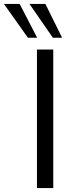

<svg xmlns="http://www.w3.org/2000/svg" viewBox="-100 -957 379 977"><path d="M88 0V-705H171V0ZM169 -765 50 -937H131L216 -765ZM42 -765 -80 -937H0L89 -765Z"/></svg>

Font: Mulish ExtraLight
Style: Regular
Weight: 400
Version: Version 3.603